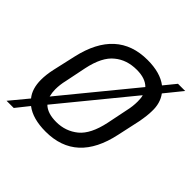

<svg xmlns="http://www.w3.org/2000/svg" viewBox="-153 -657 812 812"><g transform="rotate(45 252.5 -251.5)"><path d="M442.4 -456.1Q467.8 -421.9 465.8 -373Q465.8 -347.7 458 -305.7L435.5 -202.1Q391.6 5.9 209 5.9Q131.8 5.9 88.9 -27.3L43 30.3H0L66.4 -49.8Q40 -82 40 -135.7Q40 -166 47.9 -202.1L71.3 -305.7Q118.2 -513.7 299.8 -513.7Q376 -513.7 418.9 -480.5L461.9 -533.2H504.9ZM116.2 -111.3 374 -425.8Q348.6 -452.1 296.9 -452.1Q237.3 -452.1 197.3 -418.9Q155.3 -385.7 137.7 -301.8L118.2 -206.1Q111.3 -177.7 111.3 -149.4Q111.3 -130.9 116.2 -111.3ZM390.6 -393.6 133.8 -80.1Q159.2 -54.7 211.9 -54.7Q267.6 -54.7 309.6 -88.9Q350.6 -123 368.2 -206.1L387.7 -301.8Q394.5 -330.1 394.5 -360.4Q394.5 -381.8 390.6 -393.6Z"/></g></svg>

Font: Dinish
Style: Italic
Weight: 400
Italic angle: -12°
Designer: Bert Driehuis
Foundry: Playbeing
Version: Version 3.002; git-62d0f29-release